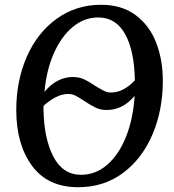

<svg xmlns="http://www.w3.org/2000/svg" viewBox="-20 -773 729 803"><path d="M661 -435Q661 -313 618 -211.5Q575 -110 495 -50Q415 10 307 10Q180 10 114 -79.5Q48 -169 48 -313Q48 -435 92 -535.5Q136 -636 217 -694.5Q298 -753 403 -753Q489 -753 547 -710Q605 -667 633 -595Q661 -523 661 -435ZM166 -389Q218 -451 285 -451Q310 -451 331 -441.5Q352 -432 378 -414Q401 -400 415 -393Q429 -386 444 -386Q496 -386 544 -437Q542 -560 503.5 -630Q465 -700 391 -700Q332 -700 284 -660Q236 -620 205 -549.5Q174 -479 166 -389ZM319 -42Q380 -42 428.5 -84Q477 -126 507 -201Q537 -276 543 -372Q494 -313 426 -313Q400 -313 379.5 -323Q359 -333 332 -351Q308 -367 294.5 -373.5Q281 -380 266 -380Q238 -380 211 -365.5Q184 -351 162 -330V-314Q164 -193 203.5 -117.5Q243 -42 319 -42Z"/></svg>

Font: Koeln Type Serif
Style: Italic
Weight: 400
Italic angle: -8°
Designer: Eben Sorkin
Foundry: Eben Sorkin
Version: Version 2.002